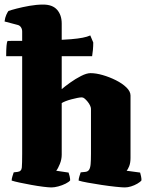

<svg xmlns="http://www.w3.org/2000/svg" viewBox="-30 -820 653 840"><path d="M-3 -574Q-3 -603 -1.5 -619.5Q0 -636 3 -641Q67 -641 119 -641.5Q171 -642 211 -644Q251 -646 281 -648.5Q311 -651 331.5 -655Q352 -659 365 -665L378 -634Q378 -618 376.5 -601.5Q375 -585 373 -574ZM195 0Q183 0 159 -3Q135 -6 107.5 -11Q80 -16 56.5 -21Q33 -26 21 -30Q21 -38 24.5 -49Q28 -60 30 -66L47 -68Q64 -70 65.5 -87.5Q67 -105 67 -147V-682Q67 -693 61.5 -701Q56 -709 47 -711L-10 -726Q-8 -743 -2.5 -755Q3 -767 7 -772Q18 -776 43 -782.5Q68 -789 99 -794.5Q130 -800 159 -800Q200 -800 220 -777Q240 -754 240 -717V-430Q254 -442 277 -458.5Q300 -475 324.5 -487.5Q349 -500 366 -500Q390 -500 419.5 -491.5Q449 -483 477 -469Q505 -455 523 -437.5Q541 -420 541 -402V-129Q541 -107 535 -92.5Q529 -78 524 -73L583 -65Q585 -58 587 -49Q589 -40 589 -31Q584 -24 571 -16.5Q558 -9 543.5 -4.5Q529 0 516 0Q504 0 475.5 -3Q447 -6 414 -11Q381 -16 353.5 -21Q326 -26 314 -30Q314 -38 317.5 -49Q321 -60 323 -66L343 -68Q354 -69 359.5 -77Q365 -85 366.5 -102Q368 -119 368 -147V-344Q368 -350 364 -358.5Q360 -367 353.5 -375Q347 -383 340.5 -388.5Q334 -394 328 -394Q320 -394 308 -391.5Q296 -389 282.5 -385.5Q269 -382 257.5 -377.5Q246 -373 240 -369V-143Q240 -123 232 -103Q224 -83 216 -73L270 -65Q272 -60 274.5 -49.5Q277 -39 277 -31Q272 -24 257 -16.5Q242 -9 225 -4.5Q208 0 195 0Z"/></svg>

Font: Texturina Medium 12pt Black
Style: Regular
Weight: 900
Version: Version 1.002